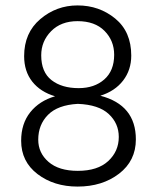

<svg xmlns="http://www.w3.org/2000/svg" viewBox="-20 -680 579 708"><path d="M267 -50C220.3 -50 184.3 -61 159 -83C133.7 -105 121 -132.3 121 -165C121 -201.7 133 -232.2 157 -256.5C181 -280.8 217.7 -294.3 267 -297C318.3 -295 356.3 -282.5 381 -259.5C405.7 -236.5 418 -208.3 418 -175C418 -139.7 405 -110 379 -86C353 -62 315.7 -50 267 -50ZM132 -476C132 -510.7 144.2 -540.3 168.5 -565C192.8 -589.7 225.3 -602 266 -602C308.7 -602 341.8 -590 365.5 -566C389.2 -542 401 -512.7 401 -478C401 -438.7 388.8 -408.3 364.5 -387C340.2 -365.7 308.7 -355 270 -355C228.7 -355 195.3 -364.8 170 -384.5C144.7 -404.2 132 -434.7 132 -476ZM350 -327C386 -338.3 414 -357 434 -383C454 -409 464 -439.7 464 -475C464 -533.7 444.3 -579.2 405 -611.5C365.7 -643.8 319.3 -660 266 -660C214 -660 168.2 -643.2 128.5 -609.5C88.8 -575.8 69 -530.3 69 -473C69 -435.7 79 -404.3 99 -379C119 -353.7 147 -335.7 183 -325C144.3 -313.7 113.8 -294 91.5 -266C69.2 -238 58 -203 58 -161C58 -109.7 78.2 -68.7 118.5 -38C158.8 -7.3 208 8 266 8C326.7 8 377.7 -7.8 419 -39.5C460.3 -71.2 481 -113.3 481 -166C481 -250.7 437.3 -304.3 350 -327Z"/></svg>

Font: Hind Light
Style: Regular
Weight: 300
Designer: Manushi Parikh, Satya Rajpurohit
Foundry: Indian Type Foundry
Version: Version 1.201;PS 1.0;hotconv 1.0.78;makeotf.lib2.5.61930; tt